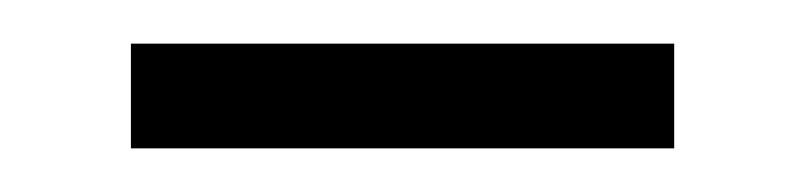

<svg xmlns="http://www.w3.org/2000/svg" viewBox="-20 -540 369 88"><path d="M40 -472V-520H289V-472Z"/></svg>

Font: Darker Grotesque Light Medium
Style: Regular
Weight: 500
Version: Version 1.000;gftools[0.9.28]